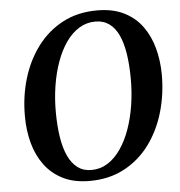

<svg xmlns="http://www.w3.org/2000/svg" viewBox="-54 -804 813 866"><g transform="rotate(-5 353.0 -371.0)"><path d="M317.5 10.5Q247.5 10.5 197.2 -14.5Q147 -39.5 114.8 -83Q82.5 -126.5 67 -183.5Q51.5 -240.5 51.5 -304.5Q51 -394 75 -474.5Q99 -555 145.8 -617.8Q192.5 -680.5 260.8 -716.8Q329 -753 417.5 -753Q487.5 -753 538 -728Q588.5 -703 620.2 -659.5Q652 -616 667.2 -559.8Q682.5 -503.5 683 -441Q683.5 -351.5 659.8 -270Q636 -188.5 589.5 -125.5Q543 -62.5 474.5 -26Q406 10.5 317.5 10.5ZM329.5 -38Q369.5 -38 402.8 -58.8Q436 -79.5 462 -117Q488 -154.5 506 -204.5Q524 -254.5 533.2 -313.5Q542.5 -372.5 542 -436.5Q541.5 -498 533.8 -547Q526 -596 509.8 -631Q493.5 -666 467.5 -684.8Q441.5 -703.5 405 -703.5Q365 -703.5 331.5 -683Q298 -662.5 272 -625.5Q246 -588.5 228 -538.8Q210 -489 200.8 -430.5Q191.5 -372 192 -308.5Q192.5 -246.5 200.5 -196.8Q208.5 -147 225.2 -111.5Q242 -76 267.8 -57Q293.5 -38 329.5 -38Z"/></g></svg>

Font: Merriweather 48pt SemiBold
Style: Italic
Weight: 600
Italic angle: -7.8°
Designer: Eben Sorkin
Foundry: Eben Sorkin
Version: Version 2.101